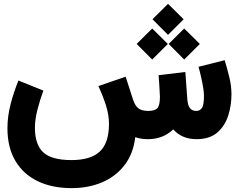

<svg xmlns="http://www.w3.org/2000/svg" viewBox="-20 -722 1239 996"><path d="M771 -622.1 851.6 -702.1 932.6 -622.1 851.6 -541ZM855 -494.1 935.5 -574.2 1016.6 -494.1 935.5 -413.1ZM689 -494.1 769.5 -574.2 850.6 -494.1 769.5 -413.1ZM747.6 0Q710.9 0 681.6 -10.3Q671.4 76.2 625.7 135Q580.1 193.8 509.3 223.9Q438.5 253.9 352.1 253.9Q249.5 253.9 174.8 217.5Q100.1 181.2 59.3 111.8Q18.6 42.5 18.6 -56.6Q18.6 -118.7 35.2 -182.4Q51.8 -246.1 75.7 -304.2L205.1 -252Q188 -206.1 174.6 -154.3Q161.1 -102.5 161.1 -59.1Q161.1 27.8 204.3 68.1Q247.6 108.4 350.6 108.4Q449.7 108.4 497.3 64.5Q544.9 20.5 545.4 -78.1Q545.4 -127 528.6 -178.5Q511.7 -230 490.2 -275.4L631.8 -324.2L669.9 -206.1Q680.7 -173.3 697.8 -160.2Q714.8 -147 748.5 -146.5Q784.2 -146.5 796.9 -161.6Q809.6 -176.8 809.6 -219.2Q809.6 -225.6 808.3 -246.3Q807.1 -267.1 805.7 -291.3Q804.2 -315.4 802.7 -332L941.4 -348.6L951.7 -207.5Q954.1 -175.3 965.3 -160.9Q976.6 -146.5 999.5 -146.5Q1014.6 -146.5 1026.4 -160.4Q1038.1 -174.3 1038.1 -225.6Q1038.1 -243.2 1033.7 -269.3Q1029.3 -295.4 1022.9 -323.7Q1016.6 -352.1 1009.8 -375.5L1145.5 -409.7Q1158.2 -368.2 1169.4 -322.5Q1180.7 -276.9 1180.7 -232.9Q1180.7 -174.8 1163.6 -121.6Q1146.5 -68.4 1107.2 -34.4Q1067.9 -0.5 1000 0Q923.3 0 878.9 -50.8Q825.2 0 747.6 0Z"/></svg>

Font: Vazir Black
Style: Black
Weight: 900
Designer: Saber Rastikerdar
Foundry: Saber Rastikerdar
Version: Version 30.0.0